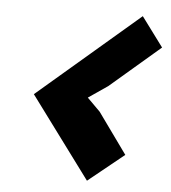

<svg xmlns="http://www.w3.org/2000/svg" viewBox="-49 -786 672 753"><g transform="rotate(5 286.5 -410.0)"><path d="M462 -193 321 -79 84 -399 483 -741 569 -625 372 -456 296 -404 347 -353Z"/></g></svg>

Font: TypoPRO Sinkin Sans
Style: 800 Black Italic
Weight: 900
Italic angle: -112°
Designer: Keith Bates
Foundry: K-Type
Version: Sinkin Sans (version 1.0)  by Keith Bates   •   © 2014   www